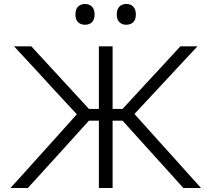

<svg xmlns="http://www.w3.org/2000/svg" viewBox="-20 -946 1064 966"><path d="M32.5 0Q60.5 -30.5 96.5 -70.5Q132.5 -110.5 170.5 -153Q208 -195 241.5 -231.5L366.5 -371L252.5 -494Q203.5 -548 153.5 -602Q103.5 -656 50.5 -713H137.5Q190.5 -655.5 230.5 -612Q270.5 -568.5 311.5 -524L427.5 -398H477.5V-713H546.5V-398H596.5L713 -524Q754 -568.5 794.5 -612Q834.5 -655.5 887.5 -713H973.5Q920.5 -656 870 -602Q819.5 -548 769.5 -494L656.5 -372.5L784 -230.5Q817 -194 854.5 -152.5Q892 -110.5 928 -70.5Q964 -30.5 991.5 0H902.5Q854.5 -53 813 -99.5Q771.5 -145.5 732 -189L596.5 -339H546.5V0H477.5V-339H427.5L295 -192.5Q253 -146.5 210.8 -99.8Q168.5 -53 120 0ZM615 -821.5Q594 -821.5 580.8 -834.5Q567.5 -847.5 567.5 -873.5Q567.5 -899.5 580.8 -912.8Q594 -926 616 -926Q638 -926 650.8 -912.2Q663.5 -898.5 663.5 -873.5Q663.5 -847.5 650.5 -834.5Q637.5 -821.5 615 -821.5ZM407 -821.5Q386 -821.5 372.8 -834.5Q359.5 -847.5 359.5 -873.5Q359.5 -899.5 373 -912.8Q386.5 -926 408 -926Q430 -926 443 -912.2Q456 -898.5 456 -873.5Q456 -847.5 443 -834.5Q430 -821.5 407 -821.5Z"/></svg>

Font: Heraclito Light
Style: Regular
Weight: 300
Designer: Kostas Bartsokas (font) & Cristiano Sobral (main changes)
Foundry: Kostas Bartsokas (font) & Cristiano Sobral (main changes)
Version: Version 1.00;July 8, 2020;FontCreator 13.0.0.2655 64-bit